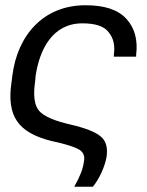

<svg xmlns="http://www.w3.org/2000/svg" viewBox="-20 -567 559 732"><path d="M263 145H334C358 116 379 70 386 33C391 1 386 -24 370 -41C353 -59 320 -74 266 -88L233 -96C173 -111 136 -130 123 -153C110 -175 107 -210 114 -257L116 -279C131 -378 180 -478 294 -478C344 -478 378 -467 395 -443C413 -421 419 -393 414 -358V-351H499V-357C506 -414 494 -460 462 -495C430 -530 379 -547 306 -547C144 -547 46 -431 27 -278L24 -254C14 -189 21 -140 45 -105C69 -70 111 -46 174 -30L209 -22C244 -13 268 -5 283 4C298 14 304 28 300 49C296 78 285 106 263 145Z"/></svg>

Font: Cheyenne Sans
Style: Italic
Weight: 400
Italic angle: -8.13011°
Designer: The Public Sans project authors (U.S. Web Design System), Libre Franklin designed by Pablo Impallari and Rodrigo Fuenzal
Foundry: The Cheyenne Sans Project Authors
Version: Version 2.007